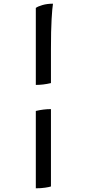

<svg xmlns="http://www.w3.org/2000/svg" viewBox="-20 -820 469 1040"><path d="M174 -360V-777Q184 -785 209.5 -792.5Q235 -800 267 -800Q263 -777 259.5 -716Q256 -655 256 -556V-370Q235 -365 214.5 -362.5Q194 -360 174 -360ZM174 200V-219Q195 -224 215.5 -226.5Q236 -229 256 -229V190Q248 193 225 196.5Q202 200 174 200Z"/></svg>

Font: Texturina Medium 12pt SemiBold
Style: Regular
Weight: 600
Version: Version 1.002